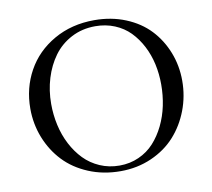

<svg xmlns="http://www.w3.org/2000/svg" viewBox="-79 -801 996 900"><g transform="rotate(-10 419.0 -351.5)"><path d="M58.1 -354Q58.1 -452.1 103 -533.2Q147.9 -614.3 232.4 -662.6Q316.9 -710.9 424.8 -710.9Q505.9 -710.9 573.7 -683.1Q641.6 -655.3 686.8 -607.4Q731.9 -559.6 757.1 -495.6Q782.2 -431.6 782.2 -359.9Q782.2 -286.6 756.8 -220Q731.4 -153.3 686 -102.8Q640.6 -52.2 572.8 -22.2Q504.9 7.8 424.8 7.8Q342.8 7.8 273.2 -21.2Q203.6 -50.3 157 -99.6Q110.4 -148.9 84.2 -214.8Q58.1 -280.8 58.1 -354ZM158.2 -358.9Q158.2 -307.1 169.2 -257.6Q180.2 -208 202.6 -164.8Q225.1 -121.6 256.6 -89.1Q288.1 -56.6 331.3 -37.8Q374.5 -19 424.8 -19Q474.1 -19 516.6 -38.1Q559.1 -57.1 589.1 -90.1Q619.1 -123 640.4 -166.5Q661.6 -210 671.9 -259Q682.1 -308.1 682.1 -359.9Q682.1 -409.7 671.9 -456.5Q661.6 -503.4 640.4 -544.4Q619.1 -585.4 589.1 -616.2Q559.1 -647 516.6 -664.6Q474.1 -682.1 424.8 -682.1Q361.8 -682.1 310.5 -655.3Q259.3 -628.4 226.3 -583.3Q193.4 -538.1 175.8 -480.5Q158.2 -422.9 158.2 -358.9Z"/></g></svg>

Font: Dehuti Alt
Style: Bold
Weight: 700
Version: Version 1.2